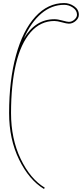

<svg xmlns="http://www.w3.org/2000/svg" viewBox="-20 -1025 540 1265"><path d="M136.7 -770.5Q213.4 -898.4 338.4 -898.4Q360.4 -898.4 391.6 -889.6Q422.9 -880.9 433.6 -880.9Q453.6 -880.9 470.5 -896Q487.3 -911.1 487.3 -927.7Q487.3 -956.1 460.7 -974.6Q434.1 -993.2 402.8 -993.2Q320.3 -993.2 252.2 -935.8Q184.1 -878.4 136.7 -770.5ZM52.7 -279.8Q52.7 -110.4 116.2 22Q179.7 154.3 274.9 211.4L270 220.2Q171.4 160.6 105.7 26.1Q40 -108.4 40 -279.8Q40 -495.1 85.2 -659.9Q130.4 -824.7 212.9 -914.8Q295.4 -1004.9 402.8 -1004.9Q438 -1004.9 468.8 -983.6Q499.5 -962.4 499.5 -927.7Q499.5 -905.3 479 -887.2Q458.5 -869.1 433.6 -869.1Q419.4 -869.1 388.4 -877.9Q357.4 -886.7 338.4 -886.7Q246.6 -886.7 181.9 -812.7Q117.2 -738.8 85 -603.3Q52.7 -467.8 52.7 -279.8Z"/></svg>

Font: ZnikomitNo24
Style: Thin
Weight: 300
Designer: gluk
Foundry: gluk
Version: Version 0.55